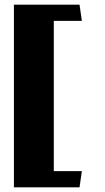

<svg xmlns="http://www.w3.org/2000/svg" viewBox="-20 -708 453 828"><path d="M323 100 333 30H212V-618H333L323 -688H40V100Z"/></svg>

Font: Goldman
Style: Bold
Weight: 700
Designer: Jaikishan Patel
Version: Version 1.000; ttfautohint (v1.8.3)